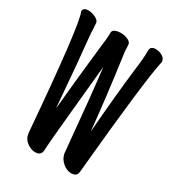

<svg xmlns="http://www.w3.org/2000/svg" viewBox="-177 -815 855 940"><g transform="rotate(30 250.0 -345.0)"><path d="M352 -202Q368 -408 388 -577Q397 -640 397 -691Q400 -712 427 -712Q445 -712 464 -701.5Q483 -691 483 -671Q456 -551 405 -6Q403 22 370 22Q346 22 323 3Q300 -16 294 -45Q264 -374 247 -508L236 -394Q202 -50 201 -7Q198 21 166 21Q142 21 118.5 3Q95 -15 92 -45Q44 -634 17 -689Q17 -711 47 -711Q65 -711 85.5 -701.5Q106 -692 109 -678Q110 -670 110 -662.5Q110 -655 111 -648Q112 -641 112 -622Q128 -469 148 -216Q168 -424 188 -601Q193 -635 193 -649.5Q193 -664 194 -674Q195 -684 208.5 -689.5Q222 -695 238 -695Q258 -695 276.5 -687.5Q295 -680 298 -668Q298 -664 299 -663L301 -624Q336 -372 352 -202Z"/></g></svg>

Font: \eiw{I[½ {O¿rH
Style: Bold
Weight: 700
Designer: LXGW / Fontworks Inc.
Foundry: LXGW / Fontworks Inc.
Version: Version 1.320;February 9, 2024